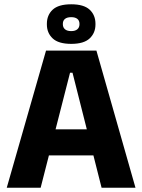

<svg xmlns="http://www.w3.org/2000/svg" viewBox="-20 -875 663 895"><path d="M169.5 0H11.5L194.5 -639H429.5L611.5 0H453.5L318 -536H306.5ZM455 -150.5H167V-272H455ZM198.5 -761V-764Q198.5 -804.5 225.5 -829.8Q252.5 -855 312 -855Q371 -855 398 -829.8Q425 -804.5 425 -764V-761Q425 -721.5 398 -696Q371 -670.5 312 -670.5Q252.5 -670.5 225.5 -696Q198.5 -721.5 198.5 -761ZM273 -764V-762Q273 -747 283 -738.5Q293 -730 312 -730Q330.5 -730 340.5 -738.5Q350.5 -747 350.5 -762V-764Q350.5 -779 340.5 -787Q330.5 -795 312 -795Q293 -795 283 -787Q273 -779 273 -764Z"/></svg>

Font: Anek Kannada
Style: Bold
Weight: 700
Version: Version 1.003